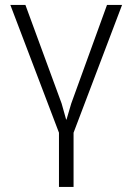

<svg xmlns="http://www.w3.org/2000/svg" viewBox="-20 -548 529 771"><path d="M409.7 -528.3H470.2L275.4 -15.1V202.6H216.8V-15.1L21.5 -528.3H82L227.5 -132.3L245.6 -67.9H247.1L266.1 -132.3Z"/></svg>

Font: Franko
Style: Light
Weight: 300
Designer: Google
Version: Version 1.200310; 2013